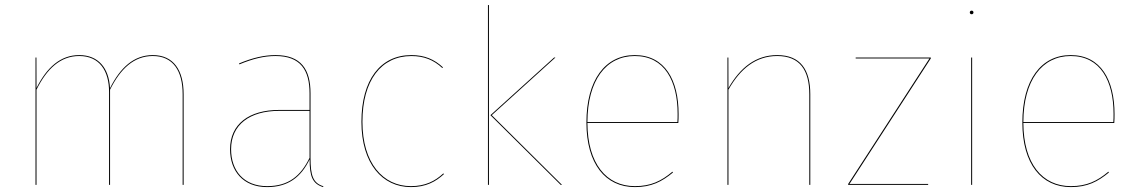

<svg xmlns="http://www.w3.org/2000/svg" viewBox="-20 -751 4622 780"><path d="M600.6 -527.2C523.9 -527.2 468.7 -476.4 426.9 -393C422.5 -475 379.5 -527.2 301.8 -527.2C225.2 -527.2 170.1 -476.6 128.3 -393.6L128 -517.2H124.3V0H128.3V-386.7C170.3 -471.6 225.3 -523.4 301.7 -523.4C384.4 -523.4 423.1 -463.5 423.1 -377.1V0H427.1V-386.7C469.2 -471.6 524.2 -523.4 600.6 -523.4C683.2 -523.4 722 -463.5 722 -367.9V0H726V-368.1C726 -465.4 685.5 -527.2 600.6 -527.2Z M1241.5 -110V-372C1241.5 -468.6 1203.7 -527.2 1099.1 -527.2C1052.7 -527.2 1005.7 -516.1 950.9 -493.2L952.5 -489.5C1007.1 -512.3 1053.1 -523.4 1099.1 -523.4C1201.8 -523.4 1237.5 -465.4 1237.5 -371.8V-304.4H1114.1C991.1 -304.4 914.6 -246.4 914.6 -144.9C914.6 -55.6 968.1 9.1 1065.2 9.1C1149.6 9.1 1202.6 -30.6 1237.8 -103.4C1237.9 -33.2 1249.8 -4.7 1292.4 9.1L1293.9 5.7C1251.8 -7.2 1241.5 -37.4 1241.5 -110ZM1065.2 5.2C970.6 5.2 918.8 -57.5 918.8 -144.9C918.8 -243.5 993.3 -300.6 1114.5 -300.6H1237.5V-109.8C1201.7 -35.9 1151.7 5.2 1065.2 5.2Z M1651.1 -527.2C1525 -527.2 1448.3 -426 1448.3 -256.1C1448.3 -86.1 1533.4 9.1 1649.4 9.1C1710.1 9.1 1750.6 -12.9 1783.9 -44L1780.8 -46.4C1747.8 -15.6 1707.8 5.2 1649.3 5.2C1535.9 5.2 1452.4 -88.7 1452.4 -256.1C1452.4 -424.6 1528.6 -523.3 1651.2 -523.3C1702.2 -523.3 1741.9 -507.4 1776.7 -474.8L1779.8 -477.2C1744.4 -510.3 1704.4 -527.2 1651.1 -527.2Z M1966.3 -730.6 1962.3 -730.3V0H1966.3ZM2236.4 -517.2H2230.9L1972.3 -283.1L2257.8 0H2263.2L1977.8 -283.1Z M2736.8 -287.6C2736.8 -424.5 2682.1 -527.2 2558.6 -527.2C2438.6 -527.2 2362.3 -426 2362.3 -253.2C2362.3 -85.2 2439.7 9.1 2559.4 9.1C2626.4 9.1 2668.8 -13 2713.9 -50.1L2711.8 -53.6C2666.8 -15.7 2624.1 5.2 2559.4 5.2C2443.8 5.2 2367.1 -85.7 2366.4 -251.4H2735.7C2736.7 -265.1 2736.8 -273.6 2736.8 -287.6ZM2731.9 -255.1H2366.4C2366.9 -425 2442.1 -523.4 2558.8 -523.4C2680 -523.4 2732.8 -421.6 2732.8 -288.4C2732.8 -275.4 2732.8 -267.6 2731.9 -255.1Z M3137.4 -527.2C3050.5 -527.2 2987 -476.5 2939.3 -393.2L2939 -517.2H2935.3V0H2939.3V-386.7C2987.3 -471.6 3050.7 -523.4 3137.3 -523.4C3229.9 -523.4 3267.8 -465.5 3267.8 -367.9V0H3271.8V-368.1C3271.8 -467.4 3232.3 -527.2 3137.4 -527.2Z M3761.4 -517.2H3456.2V-513.4H3755.9L3425.6 -3.6V0H3750.5L3750.7 -3.9H3431.1L3761.4 -513.6Z M3927.3 -707.8C3922.4 -707.8 3919.8 -704.1 3919.8 -700.4C3919.8 -696.7 3922.4 -693.1 3927.3 -693.1C3932.2 -693.1 3934.7 -696.7 3934.7 -700.4C3934.7 -704.1 3932.2 -707.8 3927.3 -707.8ZM3929.3 -517.2H3925.3V0H3929.3Z M4507.8 -287.6C4507.8 -424.5 4453.1 -527.2 4329.6 -527.2C4209.6 -527.2 4133.3 -426 4133.3 -253.2C4133.3 -85.2 4210.7 9.1 4330.4 9.1C4397.4 9.1 4439.8 -13 4484.9 -50.1L4482.8 -53.6C4437.8 -15.7 4395.1 5.2 4330.4 5.2C4214.8 5.2 4138.1 -85.7 4137.4 -251.4H4506.7C4507.7 -265.1 4507.8 -273.6 4507.8 -287.6ZM4502.9 -255.1H4137.4C4137.9 -425 4213.1 -523.4 4329.8 -523.4C4451 -523.4 4503.8 -421.6 4503.8 -288.4C4503.8 -275.4 4503.8 -267.6 4502.9 -255.1Z"/></svg>

Font: Fira Sans Four
Style: Regular
Weight: 100
Designer: Carrois Corporate & Edenspiekermann AG
Foundry: Carrois Corporate GbR & Edenspiekermann AG
Version: Version 4.203;PS 004.203;hotconv 1.0.88;makeotf.lib2.5.64775